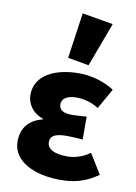

<svg xmlns="http://www.w3.org/2000/svg" viewBox="-90 -854 653 924"><g transform="rotate(10 237.0 -392.0)"><path d="M270 12C332 12 389 1 454 -45L394 -142C356 -114 314 -105 284 -105C219 -105 185 -124 185 -158C185 -190 211 -202 267 -202C291 -202 318 -200 343 -198V-310C320 -308 293 -306 272 -306C232 -306 208 -317 208 -347C208 -374 233 -392 280 -392C317 -392 355 -381 388 -360L444 -459C395 -491 332 -509 272 -509C159 -509 58 -466 58 -366C58 -327 83 -281 137 -264V-260C77 -245 36 -206 36 -135C36 -39 142 12 270 12ZM309 -555 389 -770 238 -796 206 -573Z"/></g></svg>

Font: Source Sans Pro
Style: Bold
Weight: 700
Designer: Paul D. Hunt
Foundry: Adobe Systems Incorporated
Version: Version 3.006;hotconv 1.0.111;makeotfexe 2.5.65597